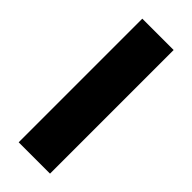

<svg xmlns="http://www.w3.org/2000/svg" viewBox="-193 -588 615 615"><g transform="rotate(45 115.0 -280.0)"><path d="M44 0V-560H186V0Z"/></g></svg>

Font: Tektur SemiCondensed SemiBold
Style: Regular
Weight: 600
Width: 4
Designer: Adam Jagosz
Foundry: Adam Jagosz
Version: Version 1.005;gftools[0.9.30]